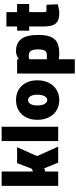

<svg xmlns="http://www.w3.org/2000/svg" viewBox="683 -1411 930 2336"><g transform="rotate(-90 1148.0 -243.0)"><path d="M55 -688H229V-307L262 -320L331 -500H525L417 -258L532 0H337L268 -170L229 -157V0H55Z M600 -688H774V0H600Z M858 -254Q858 -329 887 -387.5Q916 -446 970 -479.5Q1024 -513 1098 -513Q1172 -513 1226.5 -480Q1281 -447 1310 -388.5Q1339 -330 1339 -254Q1339 -176 1309.5 -115.5Q1280 -55 1225 -21Q1170 13 1098 13Q1026 13 971.5 -21Q917 -55 887.5 -116Q858 -177 858 -254ZM1164 -254Q1164 -309 1145 -338Q1126 -367 1098 -367Q1070 -367 1051.5 -338Q1033 -309 1033 -254Q1033 -194 1052.5 -163.5Q1072 -133 1098 -133Q1124 -133 1144 -163.5Q1164 -194 1164 -254Z M1421 -500H1594V-479Q1632 -502 1652 -507.5Q1672 -513 1695 -513Q1794 -513 1842.5 -448Q1891 -383 1891 -241Q1891 -145 1867 -89.5Q1843 -34 1794 -10.5Q1745 13 1664 13Q1629 13 1595 7V202H1421ZM1715 -243Q1715 -302 1699 -330Q1683 -358 1642 -358L1631 -359Q1619 -359 1602 -353L1595 -351V-139Q1613 -137 1641 -137Q1683 -137 1699 -161Q1715 -185 1715 -243Z M1994 -182V-353H1943V-500H1994V-630H2168V-500H2267V-353H2168V-171Q2168 -141 2190 -143L2258 -142L2264 -5Q2221 6 2200.5 9.5Q2180 13 2156 13Q2094 13 2059 -6.5Q2024 -26 2009 -68Q1994 -110 1994 -182Z"/></g></svg>

Font: Cairo Black
Style: Regular
Weight: 900
Designer: Mohamed Gaber, the designers of Titillium
Foundry: Kief Type Foundry
Version: Version 2.009; ttfautohint (v1.5.33-1714) -l 8 -r 50 -G 200 